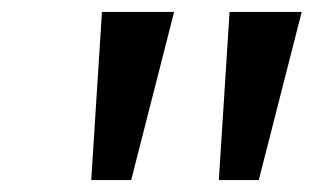

<svg xmlns="http://www.w3.org/2000/svg" viewBox="-20 -725 530 322"><path d="M133 -423 151 -705H272L200 -423ZM347 -423 365 -705H486L414 -423Z"/></svg>

Font: Nunito Sans 10pt Expanded Medium
Style: Italic
Weight: 500
Width: 7
Italic angle: -9°
Designer: Vernon Adams
Foundry: Vernon Adams
Version: Version 3.101;gftools[0.9.27]